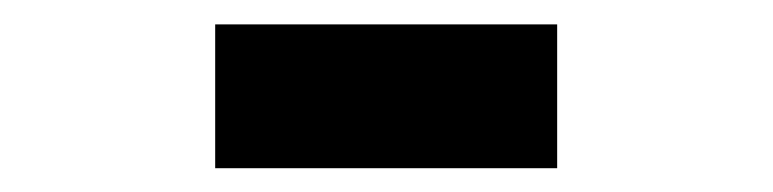

<svg xmlns="http://www.w3.org/2000/svg" viewBox="-20 -339 640 159"><path d="M158.2 -199.7V-318.8H441.4V-199.7Z"/></svg>

Font: Liberation Mono
Style: Bold
Weight: 700
Monospace: yes
Designer: Steve Matteson
Foundry: Ascender Corporation
Version: Version 2.1.5